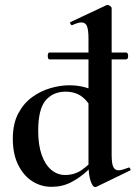

<svg xmlns="http://www.w3.org/2000/svg" viewBox="-20 -745 551 779"><path d="M181 -504Q176 -504 174.5 -511Q173 -518 174.5 -525Q176 -532 181 -532H491Q497 -532 499 -525Q501 -518 499 -511Q497 -504 491 -504ZM189 13Q146 13 110.5 -10Q75 -33 53.5 -76.5Q32 -120 32 -182Q32 -243 54 -284.5Q76 -326 110.5 -351Q145 -376 185 -387.5Q225 -399 261 -399Q297 -399 328 -390Q359 -381 384 -368L361 -287Q340 -332 313 -352.5Q286 -373 246 -373Q195 -373 165 -337.5Q135 -302 135 -214Q135 -157 149 -117Q163 -77 188 -56Q213 -35 244 -35Q284 -35 314 -57Q344 -79 372 -110L382 -101Q361 -77 332.5 -50.5Q304 -24 268.5 -5.5Q233 13 189 13ZM433 -712V-116Q433 -82 439.5 -68Q446 -54 461 -54Q468 -54 478.5 -57Q489 -60 502 -65Q505 -67 508 -61.5Q511 -56 509 -54L371 13Q368 14 366 14Q356 14 347.5 -11Q339 -36 339 -82V-589Q339 -623 333 -638.5Q327 -654 310 -654Q303 -654 293.5 -651Q284 -648 273 -643Q269 -642 266 -648Q263 -654 265 -655L412 -724Q414 -725 416 -725Q421 -725 427 -720.5Q433 -716 433 -712Z"/></svg>

Font: Cormorant Garamond Light
Style: Regular
Weight: 300
Designer: Christian Thalmann (Catharsis Fonts)
Foundry: Catharsis Fonts
Version: Version 4.001